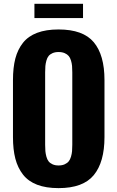

<svg xmlns="http://www.w3.org/2000/svg" viewBox="-20 -974 615 1005"><path d="M160.2 -879.4V-954.1H414.6V-879.4ZM286.6 10.7Q220.7 10.7 174.3 -7.1Q127.9 -24.9 100.3 -60.3Q72.8 -95.7 60.3 -143.6Q47.9 -191.4 47.9 -256.3V-555.2Q47.9 -620.1 60.3 -667.7Q72.8 -715.3 100.3 -750Q127.9 -784.7 174.3 -802.2Q220.7 -819.8 286.6 -819.8Q415 -819.8 470.9 -752.9Q526.9 -686 526.9 -555.2V-256.3Q526.9 -125.5 470.9 -57.4Q415 10.7 286.6 10.7ZM358.4 -216.3V-595.2Q358.4 -614.7 357.2 -628.7Q356 -642.6 351.6 -657.2Q347.2 -671.9 339.6 -680.9Q332 -689.9 318.6 -695.8Q305.2 -701.7 286.6 -701.7Q268.1 -701.7 254.9 -695.8Q241.7 -689.9 234.4 -680.9Q227.1 -671.9 222.9 -657Q218.8 -642.1 217.5 -628.4Q216.3 -614.7 216.3 -595.2V-216.3Q216.3 -196.8 217.5 -182.9Q218.8 -168.9 222.9 -153.8Q227.1 -138.7 234.4 -129.4Q241.7 -120.1 254.9 -114Q268.1 -107.9 286.6 -107.9Q305.2 -107.9 318.6 -114Q332 -120.1 339.6 -129.4Q347.2 -138.7 351.6 -153.8Q356 -168.9 357.2 -182.9Q358.4 -196.8 358.4 -216.3Z"/></svg>

Font: Oswald
Style: DemiBold
Weight: 600
Designer: Vernon Adams
Foundry: Vernon Adams
Version: 3.0; ttfautohint (v0.95) -l 8 -r 50 -G 200 -x 0 -w "G" -W -c